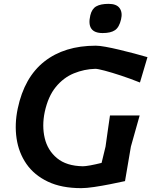

<svg xmlns="http://www.w3.org/2000/svg" viewBox="-20 -964 785 996"><path d="M401.5 12Q299 12 228.2 -21.8Q157.5 -55.5 117.2 -113.5Q77 -171.5 66 -245.8Q55 -320 72 -401Q106 -563 210.2 -645Q314.5 -727 477 -727Q495.5 -727 527.5 -721.2Q559.5 -715.5 598.2 -706.2Q637 -697 675.5 -686.8Q714 -676.5 745 -667.5L706 -536Q656 -556 607.5 -572Q559 -588 523 -597.5Q487 -607 474.5 -607Q417 -605.5 363.2 -583.5Q309.5 -561.5 269.5 -512.8Q229.5 -464 212 -383Q197 -311 212 -247.5Q227 -184 275.8 -143.5Q324.5 -103 410 -101.5Q422.5 -101.5 448.8 -106.2Q475 -111 507 -119Q517.5 -163.5 527.5 -203.5Q534 -251.5 539.5 -289Q545 -326.5 550.5 -365H704.5Q694 -327 683.2 -289.5Q672.5 -252 659 -203.5Q652 -162.5 644.8 -120Q637.5 -77.5 628.5 -24.5Q594.5 -17 551.8 -8.5Q509 0 468.5 6Q428 12 401.5 12ZM512.5 -792.5Q427 -792.5 448.5 -884.5Q456.5 -918 479.2 -931Q502 -944 543.5 -944Q584.5 -944 600.5 -921.8Q616.5 -899.5 608 -863.5Q598.5 -822.5 576.5 -807.5Q554.5 -792.5 512.5 -792.5Z"/></svg>

Font: Commissioner Loud SemiBold
Style: Italic
Weight: 600
Italic angle: -12°
Designer: Kostas Bartsokas
Foundry: Kostas Bartsokas
Version: Version 1.000; ttfautohint (v1.8.3)